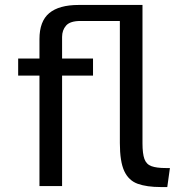

<svg xmlns="http://www.w3.org/2000/svg" viewBox="-20 -755 753 779"><path d="M140.1 -448.2H53.7V-517.6H140.1V-596.2Q140.1 -668.9 179.9 -701.9Q219.7 -734.9 299.3 -734.9H558.1V-173.8Q558.1 -131.8 565.9 -110.1Q573.7 -88.4 594.5 -80.8Q615.2 -73.2 653.3 -73.2H669.4L658.7 3.9H632.3Q575.7 3.9 538.8 -9.3Q502 -22.5 484.1 -61Q466.3 -99.6 466.3 -174.8V-669.9H306.6Q264.6 -669.9 248.3 -651.4Q231.9 -632.8 231.9 -605V-517.6H357.4V-448.2H231.9V0H140.1Z"/></svg>

Font: Monda
Style: Regular
Weight: 400
Designer: Vernon Adams
Foundry: Vernon Adams
Version: Version 2.100; ttfautohint (v1.8.3)